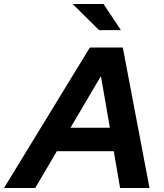

<svg xmlns="http://www.w3.org/2000/svg" viewBox="-79 -937 817 957"><path d="M-59 0 368.8 -700H533.1L666.2 0H519.6L487.9 -183.5H204.5L96.5 0ZM272.4 -300.3H468.7L424 -557.6ZM414.8 -786.8 283.1 -917.1H436.9L523.6 -786.8Z"/></svg>

Font: Red Hat Display
Style: Italic
Weight: 300
Italic angle: -12°
Designer: Pentagram, MCKL
Foundry: Pentagram, MCKL
Version: Version 1.023